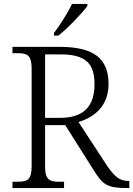

<svg xmlns="http://www.w3.org/2000/svg" viewBox="-20 -951 674 971"><path d="M253 -784V-771H275C322 -807 397 -886 422 -921V-931H344C323 -886 282 -822 253 -784ZM43 0H304V-32H278C232 -32 208 -41 208 -109V-318H310L454 -90C500 -17 521 0 624 0H634V-36H627C585 -36 558 -59 520 -115L377 -334C457 -358 529 -415 529 -526C529 -656 453 -714 282 -714H43V-682H70C117 -682 140 -672 140 -605V-109C140 -41 117 -32 70 -32H43ZM284 -355H208V-676H285C416 -676 458 -628 458 -524C458 -414 403 -355 284 -355Z"/></svg>

Font: Noto Serif Tamil Light
Style: Italic
Weight: 300
Italic angle: -12°
Designer: Indian Type Foundry, Tom Grace, and the Monotype Design Team
Foundry: Monotype Imaging Inc.
Version: Version 2.003